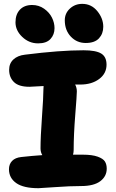

<svg xmlns="http://www.w3.org/2000/svg" viewBox="-20 -988 605 1004"><path d="M428.2 -763.2Q381.8 -763.2 350.3 -796.6Q318.8 -830.1 318.8 -881.8Q318.8 -918.5 345.5 -943.1Q372.1 -967.8 410.2 -967.8Q458 -967.8 489 -929.7Q520 -891.6 520 -848.1Q520 -812 497.6 -787.6Q475.1 -763.2 428.2 -763.2ZM179.2 -761.2Q131.8 -761.2 96.4 -794.9Q61 -828.6 61 -871.1Q61 -913.1 84.2 -937.5Q107.4 -961.9 147.9 -961.9Q183.1 -961.9 210.7 -942.4Q238.3 -922.9 251.7 -895.8Q265.1 -868.7 265.1 -840.8Q265.1 -807.1 244.1 -784.2Q223.1 -761.2 179.2 -761.2ZM181.2 -3.9Q102.5 -3.9 64.7 -30.8Q26.9 -57.6 26.9 -103Q26.9 -129.4 43.2 -146.5Q59.6 -163.6 91.8 -167Q149.4 -173.3 201.2 -176.8Q191.9 -192.4 191.9 -211.9Q191.9 -272 199.5 -377Q207 -481.9 207 -519Q207 -532.2 208 -538.1Q146.5 -534.2 133.8 -534.2Q78.1 -534.2 53 -558.8Q27.8 -583.5 27.8 -623Q27.8 -656.2 50 -677Q72.3 -697.8 110.8 -702.1Q293 -725.1 417 -725.1Q481.4 -725.1 509.3 -708Q537.1 -690.9 537.1 -649.9Q537.1 -603.5 498.3 -574.7Q459.5 -545.9 399.9 -545.9H373Q381.8 -529.3 381.8 -509.8Q381.8 -490.7 373.5 -387Q365.2 -283.2 365.2 -204.1Q365.2 -191.4 361.8 -179.2H413.1Q461.9 -179.2 490.5 -168.9Q519 -158.7 528.6 -143.6Q538.1 -128.4 538.1 -106Q538.1 -65.9 504.4 -40.5Q470.7 -15.1 403.8 -15.1Q344.7 -15.1 268.1 -9.5Q191.4 -3.9 181.2 -3.9Z"/></svg>

Font: Shantell Sans Bouncy
Style: Regular
Weight: 800
Designer: Stephen Nixon, Anya Danilova, Shantell Martin
Foundry: Arrow Type
Version: Version 1.006;[9816181b4]